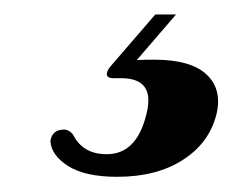

<svg xmlns="http://www.w3.org/2000/svg" viewBox="-20 -24 336 259"><path d="M189.5 -4.5H217.5L164.5 57Q174.5 56.5 188 56.5Q238 56.5 259.2 77Q280.5 97.5 271.5 132Q261.5 169.5 226.2 192Q191 214.5 138 214.5Q95 214.5 72 200Q49 185.5 48 166Q50.5 152 63.5 151Q72 149.5 78.5 157.5Q91.5 184 124 184Q164.5 184 177.5 130Q190 81.5 143.5 81.5H133Q125 81.5 124.2 76.8Q123.5 72 129.5 65Z"/></svg>

Font: Fraunces 72pt S000
Style: Bold Italic
Weight: 700
Italic angle: -16°
Version: Version 1.000; ttfautohint (v1.8.3)